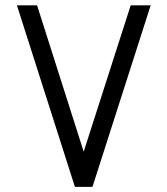

<svg xmlns="http://www.w3.org/2000/svg" viewBox="-20 -704 640 736"><path d="M267.1 12.2 44.9 -683.6H122.1L300.8 -122.6L481 -683.6H557.6L334.5 12.2Z"/></svg>

Font: Anka/Coder
Style: Regular
Weight: 400
Monospace: yes
Version: Version 001.100